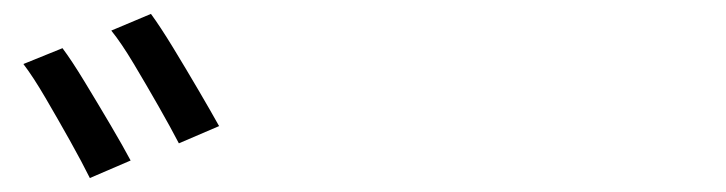

<svg xmlns="http://www.w3.org/2000/svg" viewBox="-20 -860 1040 275"><path d="M69.5 -791Q82.7 -773.4 101.2 -742.9Q119.7 -712.5 138.1 -681.3Q156.5 -650.1 167.1 -630.1L108.7 -605Q97.9 -626.8 80.5 -658Q63.1 -689.1 45.2 -719.7Q27.3 -750.3 13.5 -768.3ZM196.2 -840.1Q209.4 -822.1 227.9 -791.8Q246.4 -761.4 264.5 -730.5Q282.6 -699.6 293.8 -679.4L236.2 -654.7Q224.8 -676.7 207.2 -707.6Q189.6 -738.5 171.6 -768.6Q153.6 -798.7 139.4 -816.2Z"/></svg>

Font: Noto Sans HK Thin
Style: Regular
Weight: 100
Designer: Ryoko NISHIZUKA 西塚涼子 (kana, bopomofo & ideographs); Paul D. Hunt (Latin, Greek & Cyrillic); Sandoll Communications 산돌커뮤니
Foundry: Adobe
Version: Version 2.004-H2;hotconv 1.0.118;makeotfexe 2.5.65603